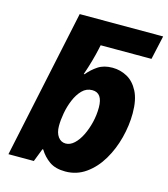

<svg xmlns="http://www.w3.org/2000/svg" viewBox="-114 -849 831 949"><g transform="rotate(15 301.5 -375.0)"><path d="M308 10Q257 10 226 -12Q195 -34 175 -67H171L145 0H15L176 -760H603L576 -638H316L311 -615Q306 -591 295.5 -553.5Q285 -516 272 -479H276Q299 -507 328.5 -526.5Q358 -546 402 -546Q442 -546 477 -527Q512 -508 534 -465.5Q556 -423 556 -354Q556 -292 539.5 -228Q523 -164 491 -110Q459 -56 412.5 -23Q366 10 308 10ZM274 -124Q297 -124 317.5 -143Q338 -162 353.5 -193.5Q369 -225 378 -262.5Q387 -300 387 -338Q387 -413 334 -413Q304 -413 282.5 -391Q261 -369 247 -335.5Q233 -302 226.5 -266Q220 -230 220 -200Q220 -165 235 -144.5Q250 -124 274 -124Z"/></g></svg>

Font: Noto Sans ExtraBold
Style: Italic
Weight: 800
Italic angle: -12°
Designer: Monotype Design Team
Foundry: Monotype Imaging Inc.
Version: Version 2.013; ttfautohint (v1.8.4.7-5d5b)